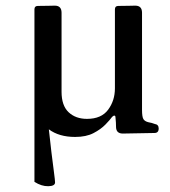

<svg xmlns="http://www.w3.org/2000/svg" viewBox="-20 -473 601 680"><path d="M528 -34Q542 -32 542 -18Q542 -2 527 -2L415 0Q392 0 391 -22Q391 -39 389 -57Q389 -63 385.5 -63.5Q382 -64 377 -59Q370 -49 353.5 -32Q337 -15 311 -1.5Q285 12 246 12Q189 12 153 -15Q157 24 162 65Q167 106 171 136Q175 166 175 173Q175 186 151 186.5Q127 187 102 171V-440Q102 -452 114 -452Q134 -452 151.5 -452.5Q169 -453 174 -453Q198 -453 198 -428V-148Q198 -99 223 -75.5Q248 -52 288 -52Q339 -52 363 -84.5Q387 -117 387 -160V-440Q387 -452 399 -452Q419 -452 436.5 -452.5Q454 -453 459 -453Q483 -453 483 -428V-84Q483 -59 488 -51Q493 -43 506 -40Q512 -39 517.5 -37.5Q523 -36 528 -34Z"/></svg>

Font: Zen Old Mincho SemiBold
Style: Regular
Weight: 600
Version: Version 1.500